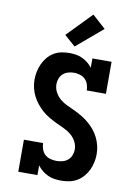

<svg xmlns="http://www.w3.org/2000/svg" viewBox="-105 -1059 811 1134"><g transform="rotate(10 300.0 -491.5)"><path d="M343 8Q323 8 302.5 5Q282 2 263.5 -6.5Q245 -15 229 -28Q213 -41 200 -58V0H85V-192H200Q200 -174 206.5 -155.5Q213 -137 226.5 -124.5Q240 -112 258.5 -107Q277 -102 296 -102Q314 -102 331.5 -106.5Q349 -111 363 -122.5Q377 -134 384 -151.5Q391 -169 391 -187Q391 -212 378.5 -235Q366 -258 346.5 -274Q327 -290 303.5 -300.5Q280 -311 257 -322Q234 -333 212 -346Q190 -359 171 -375.5Q152 -392 136 -412Q120 -432 108.5 -454.5Q97 -477 91 -502Q85 -527 85 -552Q85 -577 90 -601Q95 -625 105 -647Q115 -669 130.5 -688Q146 -707 167 -720Q188 -733 212 -738Q236 -743 261 -743Q281 -743 300.5 -740Q320 -737 338.5 -728.5Q357 -720 372.5 -707.5Q388 -695 400 -679V-735H515V-543H400Q400 -561 394 -579Q388 -597 375 -609.5Q362 -622 344 -627.5Q326 -633 308 -633Q291 -633 273.5 -628Q256 -623 243 -611.5Q230 -600 223.5 -583Q217 -566 217 -549Q217 -523 229.5 -500Q242 -477 261.5 -461Q281 -445 304.5 -434.5Q328 -424 351 -413Q374 -402 395.5 -389Q417 -376 436.5 -359.5Q456 -343 472 -323.5Q488 -304 499.5 -281Q511 -258 517 -233Q523 -208 523 -183Q523 -158 518 -134Q513 -110 502.5 -87.5Q492 -65 475.5 -46Q459 -27 438 -14.5Q417 -2 392.5 3Q368 8 343 8ZM284 -786 218 -844 361 -991 441 -919Z"/></g></svg>

Font: Iosevka HT Extrabold Extended
Style: Regular
Weight: 800
Width: 7
Monospace: yes
Designer: Belleve Invis
Foundry: Belleve Invis
Version: Version 32.3.0; ttfautohint (v1.8.4)